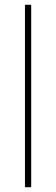

<svg xmlns="http://www.w3.org/2000/svg" viewBox="-20 -780 232 800"><path d="M110 0V-760H84V0Z"/></svg>

Font: Noto Sans Sinhala SemiCondensed Thin
Style: Regular
Weight: 100
Width: 4
Designer: Jelle Bosma - Monotype Design Team
Foundry: Monotype Imaging Inc.
Version: Version 2.006